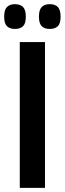

<svg xmlns="http://www.w3.org/2000/svg" viewBox="-49 -902 311 922"><path d="M46 0V-700H167V0ZM190 -763Q165 -763 151.5 -776Q138 -789 138 -822Q138 -855 151.5 -868.5Q165 -882 190 -882Q215 -882 228.5 -868.5Q242 -855 242 -822Q242 -789 228.5 -776Q215 -763 190 -763ZM23 -763Q-2 -763 -15.5 -776Q-29 -789 -29 -822Q-29 -855 -15.5 -868.5Q-2 -882 23 -882Q48 -882 61.5 -868.5Q75 -855 75 -822Q75 -789 61.5 -776Q48 -763 23 -763Z"/></svg>

Font: Georama Semi Condensed SemiBold
Style: Regular
Weight: 600
Width: 4
Designer: Jean-Baptiste Levee
Foundry: Production Type
Version: Version 1.000